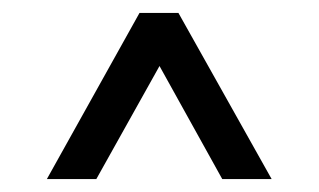

<svg xmlns="http://www.w3.org/2000/svg" viewBox="-20 -734 493 297"><path d="M323.8 -457 208.8 -664.2H244.8L129 -457H52.5L195.8 -714H256L400.2 -457Z"/></svg>

Font: Outfit Thin
Style: Regular
Weight: 100
Designer: Rodrigo Fuenzalida
Foundry: fragTYPE
Version: Version 1.000